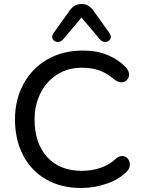

<svg xmlns="http://www.w3.org/2000/svg" viewBox="-20 -932 723 961"><path d="M55 -335Q55 -432 97 -510.5Q139 -589 216 -634Q293 -679 396 -679Q464 -679 517.5 -657Q571 -635 607 -598Q626 -579 626 -559Q626 -543 615 -531.5Q604 -520 587 -520Q571 -520 551 -535Q518 -564 480 -578.5Q442 -593 389 -593Q318 -593 264.5 -558Q211 -523 182 -464Q153 -405 153 -335Q153 -215 216 -146Q279 -77 389 -77Q438 -77 482 -91.5Q526 -106 558 -136Q574 -151 592 -151Q608 -151 619 -138.5Q630 -126 630 -109Q630 -90 616 -75Q578 -35 515 -13Q452 9 387 9Q286 9 211 -34Q136 -77 95.5 -155Q55 -233 55 -335ZM270 -722Q258 -722 249.5 -729.5Q241 -737 241 -748Q241 -756 247 -765L330 -881Q353 -912 388 -912Q423 -912 446 -881L529 -765Q535 -756 535 -748Q535 -737 526.5 -729.5Q518 -722 506 -722Q493 -722 481 -734L388 -844L295 -734Q283 -722 270 -722Z"/></svg>

Font: SN Pro
Style: Regular
Weight: 400
Designer: Tobias Whetton
Foundry: Supernotes
Version: Version 1.003